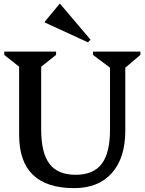

<svg xmlns="http://www.w3.org/2000/svg" viewBox="-20 -957 748 993"><path d="M549 -607 461 -673V-690H706V-673L628 -607V-281Q628 -140 558.5 -62Q489 16 364 16Q79 16 79 -259V-612L2 -673V-690H270V-673L193 -612V-287Q193 -166 236 -109.5Q279 -53 371 -53Q463 -53 506 -109.5Q549 -166 549 -287ZM435 -738 211 -841V-844L288 -937H291L448 -752Z"/></svg>

Font: Platypi
Style: Regular
Weight: 400
Designer: David Sargent
Foundry: Bolt Cutter Type
Version: Version 1.200; ttfautohint (v1.8.4.7-5d5b)